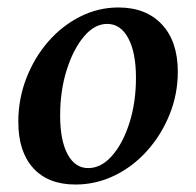

<svg xmlns="http://www.w3.org/2000/svg" viewBox="-20 -482 524 514"><path d="M182 12Q109 12 69 -32Q29 -76 29 -156Q29 -217 50.5 -272.5Q72 -328 109 -370.5Q146 -413 194.5 -437.5Q243 -462 297 -462Q371 -462 413.5 -416.5Q456 -371 456 -290Q456 -230 434 -175.5Q412 -121 374 -78.5Q336 -36 286.5 -12Q237 12 182 12ZM216 -32Q251 -32 280 -65Q309 -98 326.5 -153Q344 -208 344 -274Q344 -341 323.5 -379.5Q303 -418 267 -418Q233 -418 204.5 -384Q176 -350 158.5 -294.5Q141 -239 141 -173Q141 -106 161 -69Q181 -32 216 -32Z"/></svg>

Font: Petrona SemiBold
Style: Italic
Weight: 600
Italic angle: -9°
Designer: Ringo R. Seeber
Foundry: Ringo R. Seeber
Version: Version 2.001; ttfautohint (v1.8.3)